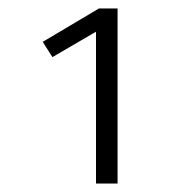

<svg xmlns="http://www.w3.org/2000/svg" viewBox="-20 -757 440 454"><path d="M258 -323H207V-682L104 -622L81 -658L214 -737H258Z"/></svg>

Font: Trujillo Light
Style: Regular
Weight: 300
Designer: Fira Sans original fonts by bBox Type GmbH, Carrois Corporate GbR, & Edenspiekermann AG / Changes by Cristiano Sobral
Foundry: Fira Sans original fonts by bBox Type GmbH, Carrois Corporate GbR, & Edenspiekermann AG / Changes by Cristiano Sobral
Version: Version 4.301;July 28, 2020;FontCreator 13.0.0.2655 64-bit